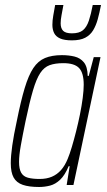

<svg xmlns="http://www.w3.org/2000/svg" viewBox="-20 -738 425 766"><path d="M136 8Q96 8 71 -0.5Q46 -9 34.5 -29.5Q23 -50 23 -87Q23 -116 29 -158Q35 -200 47 -255Q63 -335 78.5 -386.5Q94 -438 113 -466.5Q132 -495 159.5 -506.5Q187 -518 227 -518Q254 -518 277 -512.5Q300 -507 314.5 -489.5Q329 -472 330 -435H334L354 -510H381L273 0H246L258 -75H254Q239 -39 220 -21Q201 -3 179.5 2.5Q158 8 136 8ZM138 -24Q166 -24 187 -33Q208 -42 223.5 -59.5Q239 -77 250 -104Q258 -123 266.5 -151.5Q275 -180 283.5 -213.5Q292 -247 299 -281.5Q306 -316 310 -347Q314 -378 314 -400Q314 -447 295.5 -466.5Q277 -486 233 -486Q200 -486 178 -478Q156 -470 140.5 -446.5Q125 -423 111.5 -377Q98 -331 82 -255Q70 -197 63 -157.5Q56 -118 56 -92Q56 -64 64.5 -49Q73 -34 91.5 -29Q110 -24 138 -24ZM267 -577Q237 -577 220 -584.5Q203 -592 196 -606Q189 -620 189 -639Q189 -656 192.5 -676Q196 -696 200 -718H233Q229 -696 225.5 -677.5Q222 -659 222 -645Q222 -625 232 -615Q242 -605 267 -605Q296 -605 311 -617.5Q326 -630 334.5 -655.5Q343 -681 350 -718H383Q377 -687 370 -661.5Q363 -636 351.5 -617Q340 -598 320 -587.5Q300 -577 267 -577Z"/></svg>

Font: Saira Condensed Thin
Style: Italic
Weight: 250
Width: 3
Italic angle: -12°
Designer: Hector Gatti with collaboration of the Omnibus-Type team
Foundry: Omnibus-Type
Version: Version 1.101